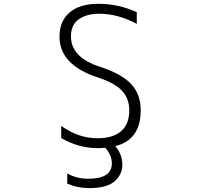

<svg xmlns="http://www.w3.org/2000/svg" viewBox="-20 -761 1040 1000"><path d="M492.2 -741.2Q597.7 -741.2 692.4 -697.3V-636.7Q593.8 -689.5 496.1 -689.5Q432.6 -689.5 391.1 -661.1Q349.6 -632.8 349.6 -571.3Q349.6 -462.9 498 -414.1Q613.3 -377 663.1 -323.2Q712.9 -269.5 712.9 -186.5Q712.9 -32.2 580.1 0Q617.2 43 617.2 97.7Q617.2 147.5 577.1 183.1Q537.1 218.8 444.3 218.8Q383.8 218.8 330.1 195.3V142.6Q382.8 170.9 440.4 169.9Q562.5 169.9 562.5 89.8Q562.5 47.9 528.3 8.8Q505.9 10.7 491.2 10.7Q388.7 10.7 298.8 -42V-105.5Q388.7 -41 487.3 -41Q569.3 -41 611.3 -78.1Q653.3 -115.2 653.3 -186.5Q653.3 -248 615.2 -288.6Q577.1 -329.1 490.2 -357.4Q289.1 -422.9 290 -571.3Q290 -651.4 342.8 -696.3Q395.5 -741.2 492.2 -741.2Z"/></svg>

Font: Gen Shin Gothic Monospace Light
Style: Regular
Weight: 300
Designer: [Source Han Sans]
Ryoko NISHIZUKA  (kana & ideographs); Paul D. Hunt (Latin, Greek & Cyrillic); Wenlong ZHANG  (bopomofo
Version: Version 1.002.20150607